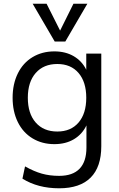

<svg xmlns="http://www.w3.org/2000/svg" viewBox="-20 -792 644 1035"><path d="M526 -503V-4Q526 108 468.5 165.5Q411 223 299 223Q184 223 101 171L115 105Q163 132 205.5 144Q248 156 299 156Q372 156 409 117.5Q446 79 446 3V-116Q423 -68 378.5 -41.5Q334 -15 273 -15Q207 -15 155.5 -46Q104 -77 76 -134Q48 -191 48 -265Q48 -339 76 -396Q104 -453 155.5 -484Q207 -515 273 -515Q333 -515 377.5 -489Q422 -463 445 -416V-503ZM445 -265Q445 -350 403.5 -398.5Q362 -447 289 -447Q215 -447 172.5 -398.5Q130 -350 130 -265Q130 -180 172.5 -131.5Q215 -83 289 -83Q362 -83 403.5 -131.5Q445 -180 445 -265ZM376 -772H451L332 -568H275L156 -772H231L304 -627Z"/></svg>

Font: Muli-Regular
Style: Regular
Weight: 400
Version: Version 2.000